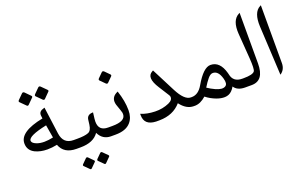

<svg xmlns="http://www.w3.org/2000/svg" viewBox="-102 -1161 2931 1857"><g transform="rotate(-20 1363.0 -232.5)"><path d="M509.8 -89.4C439.9 -89.4 399.9 -126.5 389.6 -200.7L352.1 -480.5L342.8 -477.5C310.1 -469.2 293.9 -452.1 293.9 -427.2V-422.9C294.4 -418.5 295.4 -407.2 297.9 -389.2C133.3 -356.9 50.8 -300.8 50.8 -221.2V-219.2C51.3 -172.4 73.7 -138.2 117.2 -116.7C152.8 -99.6 194.3 -90.8 241.7 -90.8C272.5 -90.8 306.2 -94.2 342.3 -101.6C367.2 -33.7 422.4 0 507.3 0H527.3V-89.4ZM220.7 -684.1C216.3 -688.5 211.4 -690.4 207 -690.4C202.6 -690.4 198.7 -688.5 194.8 -684.6L144 -633.8C140.1 -629.4 138.2 -625.5 138.2 -622.1C138.2 -618.7 139.6 -615.7 142.6 -612.8L196.8 -558.6C200.2 -555.2 204.1 -553.2 207.5 -553.2C210.9 -553.2 214.8 -555.2 218.3 -558.6L272.5 -612.8C275.4 -615.7 276.9 -618.7 276.9 -622.1C276.9 -625.5 275.4 -628.4 272 -631.8ZM387.2 -684.1C382.8 -688.5 378.4 -690.4 374 -690.4C370.1 -690.4 366.2 -688.5 361.8 -684.6L311.5 -634.3C307.1 -629.9 305.2 -625.5 305.2 -621.6C305.2 -618.2 306.6 -615.2 309.6 -612.3L363.3 -558.6C367.2 -555.2 371.1 -553.2 374.5 -553.2C378.4 -553.2 382.3 -555.2 385.7 -558.6L439.5 -612.8C442.9 -616.2 444.3 -619.1 444.3 -622.1C444.3 -625.5 442.9 -628.4 439.5 -631.8ZM330.6 -181.6C297.4 -174.3 267.1 -170.4 239.3 -170.4C209 -170.4 182.1 -174.8 159.2 -184.1C133.3 -194.3 119.1 -207 116.7 -221.2C116.2 -222.7 116.2 -224.1 116.2 -225.6C116.2 -258.3 180.2 -287.6 308.1 -314.5Z M882.3 -89.4H864.7C800.3 -89.4 768.1 -121.1 768.1 -184.6C768.1 -193.8 768.6 -204.1 770 -214.4L777.8 -277.3L770.5 -276.9C734.4 -275.4 714.4 -258.8 710 -227.1L703.6 -176.3C698.2 -137.2 685.1 -113.3 663.1 -104.5C637.7 -94.2 599.6 -89.4 548.8 -89.4H502.9V0H549.3C638.7 0 701.2 -26.9 737.8 -80.6C763.7 -26.9 805.2 0 862.3 0H882.3ZM583.5 116.7C579.6 112.8 575.7 110.8 571.8 110.8C568.4 110.8 564.5 112.8 561 116.2L516.1 161.1C512.7 164.6 510.7 168.5 510.7 171.9C510.7 174.3 512.2 177.2 514.6 179.7L562.5 227.5C565.9 231 568.8 232.4 571.8 232.4C575.2 232.4 578.1 231 581.5 227.5L629.4 179.7C631.8 177.2 633.3 174.3 633.3 171.4C633.3 168.5 631.8 165.5 628.9 162.6ZM730.5 116.7C726.6 112.8 722.7 110.8 718.8 110.8C715.3 110.8 711.4 112.8 708 116.2L663.6 160.6C660.2 164.6 658.2 168.5 658.2 171.9C658.2 174.8 659.7 177.7 662.1 180.2L709.5 227.5C712.9 231 715.8 232.4 719.2 232.4C722.7 232.4 725.6 231 729 227.5L776.4 179.7C779.3 177.2 780.8 174.3 780.8 171.4C780.8 168.5 779.3 165.5 776.4 162.6Z M857.9 -89.4V0H909.2C981 0 1033.7 -19 1066.9 -57.6C1093.8 -88.4 1107.4 -128.9 1107.4 -179.2V-181.6C1107.4 -243.7 1095.2 -311 1070.3 -384.8L1062.5 -380.9C1025.9 -363.8 1007.8 -337.9 1007.8 -303.7C1007.8 -293.5 1009.3 -282.7 1012.7 -271C1015.6 -260.3 1022.9 -239.3 1034.2 -208.5C1039.1 -195.3 1042 -185.1 1043.5 -178.7C1044.4 -172.9 1044.9 -167.5 1044.9 -162.1C1044.9 -113.8 999.5 -89.4 908.7 -89.4ZM1015.1 -611.3C1010.7 -615.7 1005.9 -618.2 1001.5 -618.2C997.1 -618.2 993.2 -616.2 988.8 -611.8L944.3 -567.4C939.9 -563 937.5 -558.6 937.5 -554.7C937.5 -550.8 939.5 -547.4 942.9 -543.9L990.2 -496.6C994.1 -493.2 998 -491.2 1001.5 -491.2C1005.4 -491.2 1009.3 -493.2 1013.2 -496.6L1061 -544.4C1064.5 -547.9 1065.9 -551.3 1065.9 -554.7C1065.9 -558.1 1064 -562 1060.5 -565.4Z M1716.8 -89.4C1672.9 -89.4 1629.4 -131.3 1586.4 -215.3L1461.4 -459.5L1451.2 -453.6C1402.3 -427.7 1404.8 -372.6 1459 -288.1L1527.3 -180.2C1530.3 -175.8 1532.2 -171.9 1532.7 -168.5C1538.6 -142.6 1524.4 -122.1 1490.2 -106.9C1445.8 -87.4 1397.9 -78.1 1345.7 -79.6C1291 -81.1 1242.7 -90.3 1201.2 -107.9V-93.3C1201.2 -24.4 1240.7 11.7 1320.3 15.1C1326.2 15.6 1338.4 15.6 1357.4 15.1C1451.2 14.2 1524.9 -17.6 1578.6 -79.6C1618.7 -26.4 1664.1 0 1714.4 0H1734.4V-89.4H1716.8Z M1964.4 -84.5C1938 -96.7 1912.6 -110.8 1888.2 -127.4C1908.2 -160.2 1926.8 -186.5 1943.8 -207C1960.9 -227.5 1977.5 -238.3 1993.7 -238.8C2032.2 -240.2 2059.6 -211.4 2076.2 -152.3C2087.4 -113.3 2084 -87.9 2065.9 -76.2C2043 -61 2009.3 -64 1964.4 -84.5ZM1841.8 -52.2C1871.6 -28.3 1905.8 -9.3 1943.4 4.9C1973.6 16.1 2002 21.5 2027.8 20.5C2056.6 19.5 2081.1 9.3 2101.1 -10.7C2113.3 -22.9 2123.5 -36.1 2130.9 -50.8C2152.3 -17.1 2189.9 0 2243.2 0H2263.2V-89.4H2245.6C2183.6 -89.4 2147.5 -117.7 2137.2 -174.8C2136.2 -179.7 2134.8 -184.6 2133.3 -189.9C2109.4 -275.9 2065.4 -319.3 2001.5 -319.8C1952.1 -320.3 1898.9 -270 1840.8 -169.4C1810.1 -116.2 1772 -89.4 1726.6 -89.4H1710V0H1727.1C1764.6 0 1803.2 -17.6 1841.8 -52.2Z M2309.6 0C2396 0 2439 -58.6 2439 -175.8V-696.8L2430.7 -692.4C2377.4 -665.5 2354 -604.5 2360.8 -508.8L2379.9 -251C2385.3 -175.3 2383.3 -130.4 2374 -117.2C2360.8 -98.6 2322.8 -89.4 2260.3 -89.4H2238.8V0H2309.6Z M2647.9 -690.9C2597.2 -664.6 2574.2 -602.5 2579.1 -504.4L2605.5 0.5C2640.1 -22 2657.2 -55.7 2657.2 -100.6V-695.3Z"/></g></svg>

Font: Gandom
Style: Regular
Weight: 400
Foundry: DejaVu fonts team - Redesigned by Saber Rastikerdar - Based on Samim Font
Version: Version 0.8